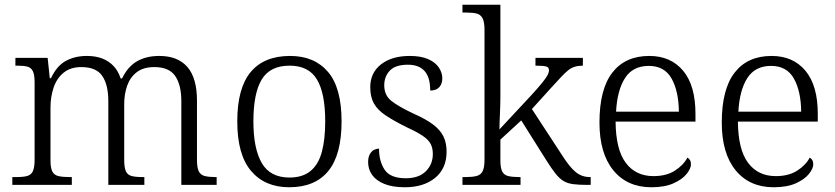

<svg xmlns="http://www.w3.org/2000/svg" viewBox="-20 -780 3522 810"><path d="M32 0V-33H49Q78 -33 94.5 -37.5Q111 -42 118.5 -57.5Q126 -73 126 -106V-433Q126 -465 118.5 -480Q111 -495 95 -499Q79 -503 54 -503H45V-536H181L190 -450H195Q220 -503 258.5 -523.5Q297 -544 346 -544Q384 -544 412 -533Q440 -522 459.5 -501Q479 -480 489 -449H495Q519 -499 558 -521.5Q597 -544 652 -544Q730 -544 770.5 -497.5Q811 -451 811 -355V-106Q811 -73 818.5 -57.5Q826 -42 843.5 -37.5Q861 -33 888 -33H894V0H745V-353Q745 -422 719 -459.5Q693 -497 631 -497Q585 -497 557 -475.5Q529 -454 516.5 -418.5Q504 -383 504 -340V-106Q504 -73 511 -57.5Q518 -42 535 -37.5Q552 -33 581 -33H589V0H437V-353Q437 -422 411.5 -459.5Q386 -497 323 -497Q277 -497 248 -473Q219 -449 206 -410Q193 -371 193 -326V-103Q193 -71 201 -56Q209 -41 227 -37Q245 -33 273 -33H283V0Z M1200 10Q1098 10 1039.5 -58.5Q981 -127 981 -268Q981 -408 1037.5 -476Q1094 -544 1204 -544Q1306 -544 1363.5 -477Q1421 -410 1421 -268Q1421 -127 1365 -58.5Q1309 10 1200 10ZM1201 -31Q1257 -31 1290.5 -59Q1324 -87 1338 -140Q1352 -193 1352 -268Q1352 -387 1317 -445Q1282 -503 1202 -503Q1119 -503 1084 -444.5Q1049 -386 1049 -268Q1049 -153 1084.5 -92Q1120 -31 1201 -31Z M1688 10Q1636 10 1601.5 -4Q1567 -18 1550 -42Q1533 -66 1533 -96Q1533 -117 1540.5 -130Q1548 -143 1558.5 -148Q1569 -153 1579 -153Q1579 -99 1603 -63.5Q1627 -28 1692 -28Q1747 -28 1776.5 -57.5Q1806 -87 1806 -130Q1806 -155 1797 -172.5Q1788 -190 1764 -206.5Q1740 -223 1694 -244Q1640 -271 1606.5 -293.5Q1573 -316 1557.5 -343.5Q1542 -371 1542 -412Q1542 -473 1587.5 -508.5Q1633 -544 1709 -544Q1756 -544 1786.5 -530.5Q1817 -517 1831.5 -495Q1846 -473 1846 -450Q1846 -426 1833 -412Q1820 -398 1795 -398Q1795 -454 1771 -480.5Q1747 -507 1701 -507Q1648 -507 1624.5 -482Q1601 -457 1601 -420Q1601 -378 1631.5 -354Q1662 -330 1726 -300Q1778 -277 1808 -254Q1838 -231 1851 -204Q1864 -177 1864 -140Q1864 -69 1815.5 -29.5Q1767 10 1688 10Z M1931 0V-33H1944Q1973 -33 1990.5 -37.5Q2008 -42 2016 -57.5Q2024 -73 2024 -106V-655Q2024 -688 2015.5 -703.5Q2007 -719 1990.5 -723Q1974 -727 1948 -727H1931V-760H2091V-374Q2091 -358 2090.5 -338Q2090 -318 2089 -297.5Q2088 -277 2087.5 -260Q2087 -243 2087 -234L2223 -380Q2254 -414 2269.5 -433.5Q2285 -453 2290.5 -464Q2296 -475 2296 -484Q2296 -497 2282.5 -500Q2269 -503 2239 -503V-536H2439V-503Q2420 -503 2405 -498.5Q2390 -494 2377 -483.5Q2364 -473 2348 -456Q2332 -439 2311 -416L2224 -320L2354 -121Q2384 -74 2409.5 -53.5Q2435 -33 2469 -33H2472V0H2458Q2423 0 2399 -3Q2375 -6 2358 -16Q2341 -26 2324.5 -46.5Q2308 -67 2286 -102L2179 -272L2091 -191V-103Q2091 -71 2099 -56Q2107 -41 2125 -37Q2143 -33 2170 -33H2176V0Z M2728 10Q2626 10 2567.5 -61.5Q2509 -133 2509 -263Q2509 -404 2563.5 -474Q2618 -544 2719 -544Q2810 -544 2862 -481.5Q2914 -419 2914 -300V-267H2577Q2578 -149 2620 -93Q2662 -37 2737 -37Q2791 -37 2827 -60Q2863 -83 2880 -115Q2886 -112 2890.5 -105Q2895 -98 2895 -87Q2895 -69 2876.5 -46Q2858 -23 2821 -6.5Q2784 10 2728 10ZM2844 -309Q2843 -396 2813 -449Q2783 -502 2717 -502Q2650 -502 2617 -451Q2584 -400 2579 -309Z M3244 10Q3142 10 3083.5 -61.5Q3025 -133 3025 -263Q3025 -404 3079.5 -474Q3134 -544 3235 -544Q3326 -544 3378 -481.5Q3430 -419 3430 -300V-267H3093Q3094 -149 3136 -93Q3178 -37 3253 -37Q3307 -37 3343 -60Q3379 -83 3396 -115Q3402 -112 3406.5 -105Q3411 -98 3411 -87Q3411 -69 3392.5 -46Q3374 -23 3337 -6.5Q3300 10 3244 10ZM3360 -309Q3359 -396 3329 -449Q3299 -502 3233 -502Q3166 -502 3133 -451Q3100 -400 3095 -309Z"/></svg>

Font: Noto Rashi Hebrew Light
Style: Regular
Weight: 300
Version: Version 1.006